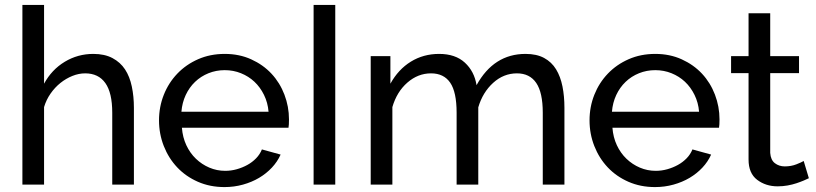

<svg xmlns="http://www.w3.org/2000/svg" viewBox="-20 -750 3317 780"><path d="M524 0H436V-292Q436 -373 408 -412.5Q380 -452 326 -452Q300 -452 274 -441.5Q248 -431 225.5 -413Q203 -395 185.5 -370Q168 -345 159 -315V0H71V-730H159V-410Q190 -467 243 -499Q296 -531 359 -531Q405 -531 437 -514Q469 -497 488 -468Q507 -439 515.5 -398.5Q524 -358 524 -312Z M892 10Q833 10 784 -11.5Q735 -33 700 -70Q665 -107 645.5 -156.5Q626 -206 626 -261Q626 -316 645.5 -365Q665 -414 700.5 -451Q736 -488 785 -509.5Q834 -531 893 -531Q952 -531 1000.5 -509Q1049 -487 1083 -450.5Q1117 -414 1135.5 -365.5Q1154 -317 1154 -265Q1154 -254 1153.5 -245Q1153 -236 1152 -231H719Q722 -192 737 -160Q752 -128 776 -105Q800 -82 830.5 -69Q861 -56 895 -56Q919 -56 942 -62.5Q965 -69 985 -80Q1005 -91 1020.5 -107Q1036 -123 1044 -143L1120 -122Q1107 -93 1084.5 -69Q1062 -45 1032.5 -27.5Q1003 -10 967 0Q931 10 892 10ZM1071 -296Q1068 -333 1052.5 -364.5Q1037 -396 1013.5 -418Q990 -440 959 -452.5Q928 -465 893 -465Q858 -465 827 -452.5Q796 -440 772.5 -417.5Q749 -395 734.5 -364Q720 -333 717 -296Z M1254 -730H1342V0H1254Z M2273 0H2185V-292Q2185 -374 2158.5 -413Q2132 -452 2080 -452Q2026 -452 1983.5 -413.5Q1941 -375 1923 -314V0H1835V-292Q1835 -376 1809 -414Q1783 -452 1731 -452Q1678 -452 1635 -414.5Q1592 -377 1574 -315V0H1486V-522H1566V-410Q1598 -468 1649 -499.5Q1700 -531 1764 -531Q1830 -531 1868.5 -495.5Q1907 -460 1916 -404Q1986 -531 2115 -531Q2160 -531 2190.5 -514.5Q2221 -498 2239 -468.5Q2257 -439 2265 -399Q2273 -359 2273 -312Z M2641 10Q2582 10 2533 -11.5Q2484 -33 2449 -70Q2414 -107 2394.5 -156.5Q2375 -206 2375 -261Q2375 -316 2394.5 -365Q2414 -414 2449.5 -451Q2485 -488 2534 -509.5Q2583 -531 2642 -531Q2701 -531 2749.5 -509Q2798 -487 2832 -450.5Q2866 -414 2884.5 -365.5Q2903 -317 2903 -265Q2903 -254 2902.5 -245Q2902 -236 2901 -231H2468Q2471 -192 2486 -160Q2501 -128 2525 -105Q2549 -82 2579.5 -69Q2610 -56 2644 -56Q2668 -56 2691 -62.5Q2714 -69 2734 -80Q2754 -91 2769.5 -107Q2785 -123 2793 -143L2869 -122Q2856 -93 2833.5 -69Q2811 -45 2781.5 -27.5Q2752 -10 2716 0Q2680 10 2641 10ZM2820 -296Q2817 -333 2801.5 -364.5Q2786 -396 2762.5 -418Q2739 -440 2708 -452.5Q2677 -465 2642 -465Q2607 -465 2576 -452.5Q2545 -440 2521.5 -417.5Q2498 -395 2483.5 -364Q2469 -333 2466 -296Z M3266 -26Q3258 -22 3245 -16.5Q3232 -11 3215.5 -5.5Q3199 0 3179.5 3.5Q3160 7 3139 7Q3091 7 3056 -19.5Q3021 -46 3021 -102V-453H2950V-522H3021V-696H3109V-522H3226V-453H3109V-129Q3111 -100 3128 -87Q3145 -74 3168 -74Q3194 -74 3215.5 -82.5Q3237 -91 3245 -96Z"/></svg>

Font: IngvarSans
Style: Regular
Weight: 500
Version: Version 3.000